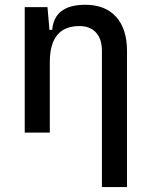

<svg xmlns="http://www.w3.org/2000/svg" viewBox="-20 -547 626 792"><path d="M82 0V-517.6H175.8L184.1 -423.8H195.3Q204.1 -527.3 332 -527.3Q414.1 -527.3 459 -477.5Q503.9 -427.7 503.9 -336.9V224.6H400.4V-336.9Q400.4 -386.2 376 -412.8Q351.6 -439.5 307.6 -439.5Q185.5 -439.5 185.5 -291V0Z"/></svg>

Font: Caskaydia Cove
Style: Regular
Weight: 400
Monospace: yes
Designer: Aaron Bell
Foundry: Saja Typeworks
Version: Version 4.300; ttfautohint (v1.8.3)